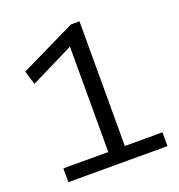

<svg xmlns="http://www.w3.org/2000/svg" viewBox="-128 -810 853 916"><g transform="rotate(-20 298.5 -351.5)"><path d="M64 0V-70H292V-605L72 -496L51 -566L333 -703H376V-70H567V0Z"/></g></svg>

Font: Georama ExtraCondensed Thin
Style: Regular
Weight: 400
Version: Version 1.001